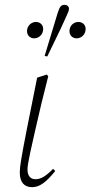

<svg xmlns="http://www.w3.org/2000/svg" viewBox="-20 -764 375 796"><path d="M113 12C144 12 171 -8 209 -55L200 -64C169 -32 148 -21 127 -21C109 -21 94 -32 94 -61C94 -85 105 -134 152 -336L180 -448L174 -455L134 -442L91 -227C69 -114 62 -74 62 -49C62 -9 80 12 113 12ZM122 -605C141 -605 159 -621 159 -644C159 -661 146 -673 129 -673C111 -673 92 -658 92 -635C92 -616 106 -605 122 -605ZM176 -530C200 -581 226 -631 249 -683C261 -709 266 -719 266 -728C266 -737 258 -744 248 -744C231 -744 227 -733 219 -710C201 -652 183 -591 165 -532ZM298 -605C317 -605 335 -621 335 -644C335 -661 322 -673 305 -673C286 -673 268 -658 268 -635C268 -616 282 -605 298 -605Z"/></svg>

Font: Source Serif 4 Display Light
Style: Italic
Weight: 300
Italic angle: -12°
Designer: Frank Grießhammer
Foundry: Adobe Systems Incorporated
Version: Version 4.004;hotconv 1.0.117;makeotfexe 2.5.65602